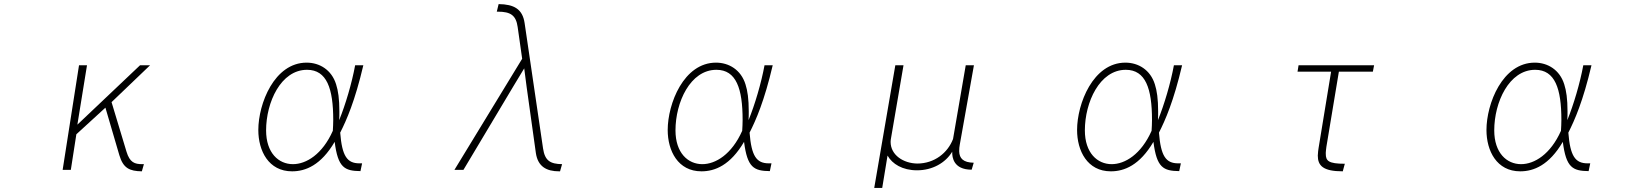

<svg xmlns="http://www.w3.org/2000/svg" viewBox="-20 -809 8040 938"><path d="M366 -490 286 21H326L353 -153L495 -283L563 -51C582 13 613 27 673 28L683 -7H675C638 -7 614 -15 598 -68L525 -310L713 -490H664L358 -200L405 -490Z M1741 27 1749 -11H1736C1676 -11 1651 -46 1642 -161C1673 -222 1714 -315 1755 -490H1715C1699 -403 1668 -298 1637 -222C1638 -237 1638 -251 1638 -264C1638 -326 1632 -366 1622 -397C1600 -468 1541 -503 1478 -503C1320 -503 1242 -302 1242 -174C1242 -72 1292 28 1407 28C1473 28 1548 -2 1615 -116C1631 10 1663 26 1741 27ZM1606 -170C1555 -55 1476 -7 1411 -7C1341 -7 1280 -62 1280 -172C1280 -309 1352 -468 1480 -468C1577 -468 1608 -376 1608 -223C1608 -205 1607 -188 1606 -170Z M2509 -677 2531 -522 2200 21H2244L2489 -389L2541 -475L2553 -383L2598 -61C2608 5 2650 28 2712 28H2716L2726 -7C2669 -8 2642 -23 2633 -84L2543 -696C2533 -765 2491 -788 2416 -789L2407 -752H2412C2475 -752 2501 -734 2509 -677Z M3741 27 3749 -11H3736C3676 -11 3651 -46 3642 -161C3673 -222 3714 -315 3755 -490H3715C3699 -403 3668 -298 3637 -222C3638 -237 3638 -251 3638 -264C3638 -326 3632 -366 3622 -397C3600 -468 3541 -503 3478 -503C3320 -503 3242 -302 3242 -174C3242 -72 3292 28 3407 28C3473 28 3548 -2 3615 -116C3631 10 3663 26 3741 27ZM3606 -170C3555 -55 3476 -7 3411 -7C3341 -7 3280 -62 3280 -172C3280 -309 3352 -468 3480 -468C3577 -468 3608 -376 3608 -223C3608 -205 3607 -188 3606 -170Z M4354 -490 4251 109H4290L4316 -49C4339 -8 4389 23 4460 23C4535 23 4599 -13 4632 -68V-63C4632 -44 4636 20 4727 20L4737 -14C4686 -15 4667 -35 4666 -70C4666 -82 4667 -93 4669 -103L4738 -490H4698L4636 -130C4610 -62 4545 -10 4461 -10C4394 -11 4331 -51 4331 -116C4331 -122 4332 -128 4333 -134L4394 -490Z M5741 27 5749 -11H5736C5676 -11 5651 -46 5642 -161C5673 -222 5714 -315 5755 -490H5715C5699 -403 5668 -298 5637 -222C5638 -237 5638 -251 5638 -264C5638 -326 5632 -366 5622 -397C5600 -468 5541 -503 5478 -503C5320 -503 5242 -302 5242 -174C5242 -72 5292 28 5407 28C5473 28 5548 -2 5615 -116C5631 10 5663 26 5741 27ZM5606 -170C5555 -55 5476 -7 5411 -7C5341 -7 5280 -62 5280 -172C5280 -309 5352 -468 5480 -468C5577 -468 5608 -376 5608 -223C5608 -205 5607 -188 5606 -170Z M6540 28 6550 -9C6470 -9 6457 -23 6457 -58V-64C6457 -71 6459 -81 6460 -92L6521 -459H6687L6693 -490H6324L6319 -459H6483L6422 -87C6421 -81 6418 -61 6418 -49C6418 0 6443 28 6540 28Z M7741 27 7749 -11H7736C7676 -11 7651 -46 7642 -161C7673 -222 7714 -315 7755 -490H7715C7699 -403 7668 -298 7637 -222C7638 -237 7638 -251 7638 -264C7638 -326 7632 -366 7622 -397C7600 -468 7541 -503 7478 -503C7320 -503 7242 -302 7242 -174C7242 -72 7292 28 7407 28C7473 28 7548 -2 7615 -116C7631 10 7663 26 7741 27ZM7606 -170C7555 -55 7476 -7 7411 -7C7341 -7 7280 -62 7280 -172C7280 -309 7352 -468 7480 -468C7577 -468 7608 -376 7608 -223C7608 -205 7607 -188 7606 -170Z"/></svg>

Font: LINE Seed JP_OTF Thin
Style: Regular
Weight: 250
Designer: LY Corporation & Fontrix & Fontworks
Version: Version 1.007